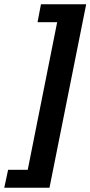

<svg xmlns="http://www.w3.org/2000/svg" viewBox="-42 -728 424 900"><path d="M-22 152 -4 68H88L226 -624H134L150 -708H362L190 152Z"/></svg>

Font: TypoPRO Source Sans Pro
Style: Italic
Weight: 900
Italic angle: -11°
Designer: Paul D. Hunt
Foundry: Adobe Systems Incorporated
Version: Version 1.075;PS 2.000;hotconv 1.0.86;makeotf.lib2.5.63406